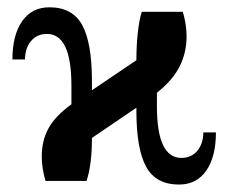

<svg xmlns="http://www.w3.org/2000/svg" viewBox="-20 -491 620 521"><path d="M465.8 9.8Q402.8 9.8 376.5 -38.6Q350.1 -86.9 350.1 -190.4V-198.7L229.5 -116.7Q229.5 -43.9 214.8 0H103.5Q93.3 -34.7 93.3 -65.9Q93.3 -109.4 111.6 -142.8Q129.9 -176.3 173.8 -208V-258.8Q173.8 -398.9 107.4 -398.9Q80.1 -398.9 64 -379.4Q47.9 -359.9 47.9 -329.6H13.7Q13.7 -395.5 40 -433.3Q66.4 -471.2 113.8 -471.2Q176.8 -471.2 203.1 -422.9Q229.5 -374.5 229.5 -271V-246.1L350.1 -327.6Q350.1 -367.2 354 -402.8Q357.9 -438.5 364.7 -459H476.1Q486.3 -424.3 486.3 -392.6Q486.3 -348.1 467.3 -310.5Q448.2 -272.9 405.8 -239.3V-202.6Q405.8 -62.5 472.2 -62.5Q499.5 -62.5 515.6 -82Q531.7 -101.6 531.7 -131.8H565.9Q565.9 -65.4 539.6 -27.8Q513.2 9.8 465.8 9.8Z"/></svg>

Font: Liberation Serif
Style: Bold
Weight: 700
Designer: Steve Matteson
Foundry: Ascender Corporation
Version: Version 2.1.5